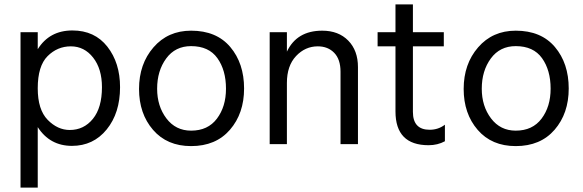

<svg xmlns="http://www.w3.org/2000/svg" viewBox="-20 -653 2640 870"><path d="M151 197H73V-507H151V-430Q204 -515 308 -515Q409 -515 466.5 -441.5Q524 -368 524 -258Q524 -141 463.5 -66.5Q403 8 306 8Q206 8 151 -77ZM151 -253Q151 -156 196 -110Q241 -64 296 -64Q360 -64 401 -114.5Q442 -165 442 -258Q442 -341 402 -392Q362 -443 301 -443Q240 -443 195.5 -398.5Q151 -354 151 -253Z M1086 -252Q1086 -139 1022 -65Q958 9 846 9Q737 9 673.5 -64.5Q610 -138 610 -250Q610 -363 675.5 -438.5Q741 -514 846 -514Q961 -514 1023.5 -440Q1086 -366 1086 -252ZM692 -251Q692 -172 734 -116.5Q776 -61 846 -61Q922 -61 963 -115.5Q1004 -170 1004 -251Q1004 -335 965 -389.5Q926 -444 846 -444Q774 -444 733 -388Q692 -332 692 -251Z M1602 0H1523V-328Q1523 -384 1494.5 -413.5Q1466 -443 1420 -443Q1363 -443 1321.5 -399Q1280 -355 1280 -277V0H1202V-507H1280V-419Q1325 -514 1440 -514Q1514 -514 1558 -469Q1602 -424 1602 -349Z M1996 -13Q1963 5 1922 5Q1772 5 1772 -148V-443H1691V-507H1772V-633H1851V-507H1991V-443H1851V-146Q1851 -65 1927 -65Q1966 -65 1996 -88Z M2557 -252Q2557 -139 2493 -65Q2429 9 2317 9Q2208 9 2144.5 -64.5Q2081 -138 2081 -250Q2081 -363 2146.5 -438.5Q2212 -514 2317 -514Q2432 -514 2494.5 -440Q2557 -366 2557 -252ZM2163 -251Q2163 -172 2205 -116.5Q2247 -61 2317 -61Q2393 -61 2434 -115.5Q2475 -170 2475 -251Q2475 -335 2436 -389.5Q2397 -444 2317 -444Q2245 -444 2204 -388Q2163 -332 2163 -251Z"/></svg>

Font: Hind Siliguri
Style: Regular
Weight: 400
Designer: Jyotish Sonowal
Foundry: Indian Type Foundry
Version: Version 1.000;PS 1.0;hotconv 1.0.86;makeotf.lib2.5.63406; tt